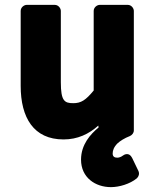

<svg xmlns="http://www.w3.org/2000/svg" viewBox="-20 -536 647 789"><path d="M65 -183C65 -53 118 37 241 37C299 37 345 15 384 -20L385 -12C352 15 313 58 313 120C313 194 372 233 436 233C470 233 514 220 542 197C550 190 554 178 549 167L523 113C510 87 489 100 484 104C479 108 470 112 462 112C450 112 443 107 443 95C443 82 448 68 463 53C474 43 491 32 514 23C523 19 530 10 530 0V-491C530 -502 520 -516 505 -516H390C379 -516 365 -506 365 -491V-164C332 -124 313 -112 281 -112C245 -112 230 -121 230 -198V-491C230 -502 220 -516 205 -516H90C79 -516 65 -506 65 -491Z"/></svg>

Font: Falling Sky
Style: Blk
Weight: 900
Designer: Paul D. Hunt
Foundry: Adobe Systems Incorporated
Version: Version 1.02